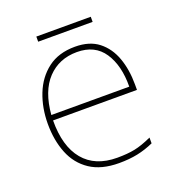

<svg xmlns="http://www.w3.org/2000/svg" viewBox="-120 -736 780 845"><g transform="rotate(-20 270.0 -314.0)"><path d="M287 -538Q355 -538 397 -505Q439 -472 459 -416.5Q479 -361 479 -291V-266H86Q85 -145 139 -80Q193 -15 296 -15Q344 -15 378.5 -22Q413 -29 459 -50V-23Q421 -6 382.5 2Q344 10 296 10Q213 10 160.5 -25Q108 -60 83.5 -121Q59 -182 59 -259Q59 -334 84 -397.5Q109 -461 159.5 -499.5Q210 -538 287 -538ZM287 -513Q203 -513 149.5 -456.5Q96 -400 87 -291H452Q453 -390 412 -451.5Q371 -513 287 -513ZM398 -638V-614H143V-638Z"/></g></svg>

Font: Noto Sans Syriac Western Thin
Style: Regular
Weight: 100
Designer: Patrick Giasson and the Monotype Design Team
Foundry: Monotype Imaging Inc.
Version: Version 3.000; ttfautohint (v1.8.4.7-5d5b)